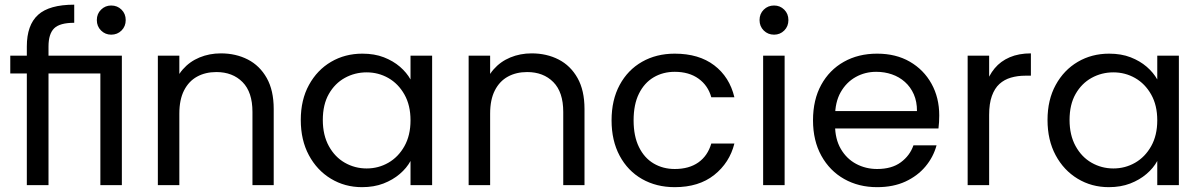

<svg xmlns="http://www.w3.org/2000/svg" viewBox="-20 -784 5089 813"><path d="M93.6 0V-587.1Q93.6 -678.1 141.2 -721.2Q188.8 -764.2 294.3 -764.2V-687.5Q233.3 -687.5 209.3 -664Q185.4 -640.4 185.4 -587.1V0ZM450.8 -637.2Q425.7 -637.2 407.9 -654.8Q390 -672.4 390 -699Q390 -725.6 407.9 -743.1Q425.7 -760.7 450.8 -760.7Q476.9 -760.7 494.6 -743.1Q512.3 -725.6 512.3 -699Q512.3 -672.4 494.6 -654.8Q476.9 -637.2 450.8 -637.2ZM23.5 -548.3H496V0H405V-472.9H23.5Z M648.4 0V-548.3H739.4V0ZM1049 0V-310.2Q1049 -394 1007 -436.4Q964.9 -478.9 896.3 -478.9Q849.7 -478.9 814.5 -459.5Q779.3 -440.2 759.4 -401.2Q739.4 -362.2 739.4 -302.9L714.8 -409.5Q724.6 -456.6 753.9 -490Q783.1 -523.4 824.9 -540.7Q866.8 -558 915.2 -558Q978.7 -558 1029.4 -532Q1080 -506 1109.5 -453.6Q1139 -401.3 1139 -322.6V0Z M1253.6 -276Q1253.6 -361.3 1288.3 -424.4Q1322.9 -487.6 1381.9 -522.2Q1440.9 -556.8 1514.4 -556.8Q1565.8 -556.8 1605.4 -541.4Q1645.1 -525.9 1673.6 -501.3Q1702.1 -476.6 1718.3 -447.5V-548.3H1809.8V0H1718.3V-102.3Q1702.1 -72.4 1672.8 -47.4Q1643.6 -22.4 1603.6 -6.9Q1563.5 8.5 1512.9 8.5Q1440.1 8.5 1381.1 -27.3Q1322.1 -63 1287.9 -126.9Q1253.6 -190.8 1253.6 -276ZM1718.3 -274.5Q1718.3 -338.2 1692.5 -383.8Q1666.7 -429.5 1624.5 -453.6Q1582.3 -477.6 1532.5 -477.6Q1482.7 -477.6 1440.2 -454.2Q1397.8 -430.7 1372.4 -386Q1346.9 -341.2 1346.9 -276Q1346.9 -211.9 1372.4 -165.5Q1397.8 -119.1 1440.2 -94.9Q1482.7 -70.7 1532.5 -70.7Q1582.3 -70.7 1624.5 -94.9Q1666.7 -119.1 1692.5 -165Q1718.3 -210.9 1718.3 -274.5Z M1964.4 0V-548.3H2055.4V0ZM2365 0V-310.2Q2365 -394 2323 -436.4Q2280.9 -478.9 2212.3 -478.9Q2165.7 -478.9 2130.5 -459.5Q2095.3 -440.2 2075.4 -401.2Q2055.4 -362.2 2055.4 -302.9L2030.8 -409.5Q2040.6 -456.6 2069.9 -490Q2099.1 -523.4 2140.9 -540.7Q2182.8 -558 2231.2 -558Q2294.7 -558 2345.4 -532Q2396 -506 2425.5 -453.6Q2455 -401.3 2455 -322.6V0Z M2569.6 -274.5Q2569.6 -360.8 2603.9 -424.3Q2638.1 -487.8 2698.6 -522.3Q2759.2 -556.8 2837.2 -556.8Q2939.2 -556.8 3004.2 -507.5Q3069.2 -458.1 3089.7 -372.1H2991.9Q2978.2 -421.9 2937.9 -450.9Q2897.7 -479.9 2837.2 -479.9Q2787.3 -479.9 2747.8 -456.6Q2708.2 -433.2 2685.6 -387.5Q2662.9 -341.9 2662.9 -274.5Q2662.9 -207.4 2685.6 -161.3Q2708.2 -115.1 2747.8 -91.8Q2787.3 -68.4 2837.2 -68.4Q2897.7 -68.4 2937.2 -96.3Q2976.6 -124.1 2991.9 -176.2H3089.7Q3069.2 -94.7 3004.2 -43.1Q2939.2 8.5 2837.2 8.5Q2759.2 8.5 2698.6 -26Q2638.1 -60.5 2603.9 -124.4Q2569.6 -188.3 2569.6 -274.5Z M3211.4 0V-548.3H3302.4V0ZM3257.7 -637.2Q3231.8 -637.2 3214 -654.8Q3196.2 -672.4 3196.2 -699Q3196.2 -725.6 3214 -743.1Q3231.8 -760.7 3257.7 -760.7Q3283.1 -760.7 3300.8 -743.1Q3318.4 -725.6 3318.4 -699Q3318.4 -672.4 3300.8 -654.8Q3283.1 -637.2 3257.7 -637.2Z M3499.1 -239.9 3499.9 -313.7H3862.8Q3863 -353.8 3849.4 -384.7Q3835.8 -415.6 3811.8 -437Q3787.7 -458.5 3756.5 -469.2Q3725.4 -479.9 3690.2 -479.9Q3642.8 -479.9 3603.3 -457.8Q3563.7 -435.7 3539.8 -393.7Q3515.9 -351.7 3515.9 -290.1V-254.9Q3515.9 -195.6 3540.2 -153.7Q3564.5 -111.8 3605.1 -90.1Q3645.8 -68.4 3694 -68.4Q3756 -68.4 3794.3 -96.7Q3832.7 -124.9 3847.9 -168.6H3945.7Q3932.2 -118.9 3898.7 -79Q3865.2 -39 3813.8 -15.2Q3762.4 8.5 3694 8.5Q3615.9 8.5 3554.7 -26Q3493.4 -60.5 3458 -124.4Q3422.6 -188.3 3422.6 -274.5Q3422.6 -361.5 3457.3 -424.7Q3491.9 -487.8 3553.2 -522.3Q3614.4 -556.8 3694 -556.8Q3773.9 -556.8 3832.7 -522.7Q3891.5 -488.6 3924.3 -429.5Q3957.1 -370.5 3957.1 -295.4Q3957.1 -280.1 3956.3 -267Q3955.6 -253.9 3953.8 -239.9Z M4168.4 -297.6 4141.1 -332.7Q4141.1 -381.7 4153.8 -423.1Q4166.5 -464.4 4191.8 -494.7Q4217 -525 4255.5 -541.5Q4294 -558 4345.2 -558V-463.5H4321.1Q4288.9 -463.5 4260.7 -455.3Q4232.5 -447.1 4212 -428.5Q4191.6 -409.9 4180 -377.7Q4168.4 -345.5 4168.4 -297.6ZM4077.4 0V-548.3H4168.4V0Z M4415.6 -276Q4415.6 -361.3 4450.3 -424.4Q4484.9 -487.6 4543.9 -522.2Q4602.9 -556.8 4676.4 -556.8Q4727.8 -556.8 4767.4 -541.4Q4807.1 -525.9 4835.6 -501.3Q4864.1 -476.6 4880.3 -447.5V-548.3H4971.8V0H4880.3V-102.3Q4864.1 -72.4 4834.8 -47.4Q4805.6 -22.4 4765.6 -6.9Q4725.5 8.5 4674.9 8.5Q4602.1 8.5 4543.1 -27.3Q4484.1 -63 4449.9 -126.9Q4415.6 -190.8 4415.6 -276ZM4880.3 -274.5Q4880.3 -338.2 4854.5 -383.8Q4828.7 -429.5 4786.5 -453.6Q4744.3 -477.6 4694.5 -477.6Q4644.7 -477.6 4602.2 -454.2Q4559.8 -430.7 4534.4 -386Q4508.9 -341.2 4508.9 -276Q4508.9 -211.9 4534.4 -165.5Q4559.8 -119.1 4602.2 -94.9Q4644.7 -70.7 4694.5 -70.7Q4744.3 -70.7 4786.5 -94.9Q4828.7 -119.1 4854.5 -165Q4880.3 -210.9 4880.3 -274.5Z"/></svg>

Font: Poppins Variable
Style: Regular
Weight: 100
Designer: Jonny Pinhorn
Foundry: Indian Type Foundry
Version: Version 6.000